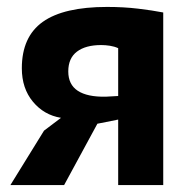

<svg xmlns="http://www.w3.org/2000/svg" viewBox="-20 -534 543 554"><path d="M321 -189 261 -177 165 0H10L107 -157L156 -194Q107 -202 75 -240.5Q43 -279 43 -337Q43 -428 103.5 -471Q164 -514 289 -514Q337 -514 378.5 -509Q420 -504 451 -498V0H321ZM321 -257V-395Q310 -400 297 -402Q284 -404 272 -404Q227 -404 202 -385Q177 -366 177 -328Q177 -290 204.5 -272Q232 -254 285 -255Z"/></svg>

Font: PT Sans
Style: Bold
Weight: 700
Version: Version 2.003W OFL; ttfautohint (v1.6)